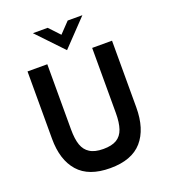

<svg xmlns="http://www.w3.org/2000/svg" viewBox="-162 -1028 1015 1154"><g transform="rotate(-20 345.0 -451.0)"><path d="M344.5 10Q207 10 140.8 -65.2Q74.5 -140.5 74.5 -275.5V-706.5H201V-290Q201 -227 214.5 -189.2Q228 -151.5 258 -133Q289 -112.5 344.5 -112.5Q398.5 -112.5 429.8 -131.2Q461 -150 474.5 -189.2Q488 -228.5 488 -290V-706.5H615V-280.5Q615 -142 548.8 -66Q482.5 10 344.5 10ZM341.5 -745.5 183.5 -911.5H278L341.5 -844L406 -911.5H500Z"/></g></svg>

Font: Acari Sans
Style: Bold
Weight: 700
Designer: Alfredo Marco Pradil and Stefan Peev (font) & Cristiano Sobral (main changes)
Foundry: Alfredo Marco Pradil and Stefan Peev (font) & Cristiano Sobral (main changes)
Version: Version 1.063; ttfautohint (v1.8.3)